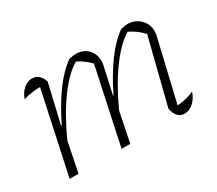

<svg xmlns="http://www.w3.org/2000/svg" viewBox="-96 -680 994 880"><g transform="rotate(-30 401.0 -240.0)"><path d="M57 0 150 -432Q107 -433 61 -419Q71 -448 91.5 -466.5Q112 -485 136 -485Q177 -485 193 -437L145 -231L148 -230Q238 -413 332 -477Q345 -480 352.5 -481Q360 -482 366 -482Q406 -482 430 -457.5Q454 -433 454 -394Q454 -381 450 -366L420 -231L422 -230Q512 -413 606 -477Q617 -479 625 -480.5Q633 -482 639 -482Q680 -482 706.5 -456Q733 -430 733 -393Q733 -387 732.5 -382Q732 -377 731 -371L654 -44Q680 -46 701.5 -51.5Q723 -57 743 -66Q733 -34 710.5 -14.5Q688 5 664 5Q621 5 610 -52L697 -398Q677 -418 661 -429.5Q645 -441 625 -451Q573 -421 516.5 -344.5Q460 -268 410 -158L378 0H332L418 -402Q400 -420 385 -431Q370 -442 351 -451Q298 -421 242 -344.5Q186 -268 136 -158L104 0Z"/></g></svg>

Font: Piazzolla ExtraLight
Style: Italic
Weight: 200
Italic angle: -11.3°
Designer: Juan Pablo del Peral
Foundry: Huerta Tipografica
Version: Version 1.330